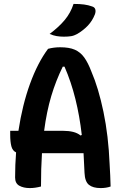

<svg xmlns="http://www.w3.org/2000/svg" viewBox="-20 -951 640 979"><path d="M189 0Q159 8 132 8Q100 8 78.5 -4Q57 -16 57 -46Q57 -111 62 -174Q44 -182 38 -205Q32 -228 32 -264V-284H74Q94 -416 133 -523.5Q172 -631 225 -702Q254 -710 287 -710Q333 -710 361.5 -697.5Q390 -685 409.5 -658Q429 -631 446 -586Q482 -503 507.5 -381Q533 -259 539 -113Q541 -85 542 -57Q543 -29 544 0Q533 4 520 6Q507 8 493 8Q454 8 433.5 -8.5Q413 -25 411 -69Q409 -122 406 -170H194Q189 -93 189 0ZM302 -284Q330 -284 352.5 -278.5Q375 -273 391 -260L397 -263Q386 -359 364.5 -446Q343 -533 309 -611H300Q265 -540 241.5 -461.5Q218 -383 205 -284ZM355 -931Q387 -931 409 -928Q431 -925 450 -918Q463 -914 466 -903Q469 -892 464 -878Q451 -845 428.5 -821Q406 -797 374 -778Q358 -769 342.5 -766.5Q327 -764 305 -764Q286 -764 268.5 -767Q251 -770 233 -778Q280 -813 310 -849Q340 -885 355 -931Z"/></svg>

Font: Recursive Mn Csl St SmB
Style: Regular
Weight: 600
Monospace: yes
Version: Version 1.079;hotconv 1.0.112;makeotfexe 2.5.65598; ttfautoh